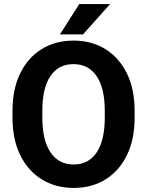

<svg xmlns="http://www.w3.org/2000/svg" viewBox="-20 -922 729 952"><path d="M647.5 -372.1V-338.4Q647.5 -230.5 609.1 -152.3Q570.8 -74.2 502.9 -32.2Q435.1 9.8 345.2 9.8Q256.3 9.8 187.7 -32.2Q119.1 -74.2 80.6 -152.3Q42 -230.5 42 -338.4V-372.1Q42 -480.5 80.3 -558.6Q118.7 -636.7 187 -678.7Q255.4 -720.7 344.2 -720.7Q434.1 -720.7 502.2 -678.7Q570.3 -636.7 608.9 -558.6Q647.5 -480.5 647.5 -372.1ZM499.5 -338.4V-373Q499.5 -485.4 459 -544.7Q418.5 -604 344.2 -604Q270 -604 230 -544.7Q189.9 -485.4 189.9 -373V-338.4Q189.9 -226.6 230.5 -166.5Q271 -106.4 345.2 -106.4Q419.4 -106.4 459.5 -166.5Q499.5 -226.6 499.5 -338.4ZM277.3 -751.5 373 -901.9H525.9L391.6 -751.5Z"/></svg>

Font: Vazirmatn UI
Style: Bold
Weight: 700
Designer: Saber Rastikerdar
Foundry: Saber Rastikerdar
Version: Version 33.003